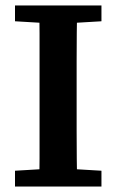

<svg xmlns="http://www.w3.org/2000/svg" viewBox="-20 -684 427 704"><path d="M35 0V-58L170 -66H217L352 -58V0ZM124 0Q125 -51 125 -101.5Q125 -152 125 -203.5Q125 -255 125 -306V-358Q125 -409 125 -460Q125 -511 125 -562Q125 -613 124 -664H263Q262 -614 261.5 -563Q261 -512 261 -461Q261 -410 261 -358V-307Q261 -256 261 -204.5Q261 -153 261.5 -102Q262 -51 263 0ZM35 -606V-664H352V-606L217 -598H170Z"/></svg>

Font: Source Serif 4 SemiBold
Style: Regular
Weight: 600
Designer: Frank Grießhammer
Foundry: Adobe Systems Incorporated
Version: Version 4.004;hotconv 1.0.116;makeotfexe 2.5.65601